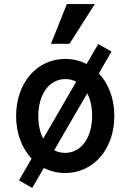

<svg xmlns="http://www.w3.org/2000/svg" viewBox="-20 -839 640 942"><path d="M73 46 138 83 195 -15C227 1 262 10 300 10C439 10 541 -108 541 -270C541 -356 512 -429 465 -479L527 -586L462 -623L405 -525C373 -541 338 -550 300 -550C161 -550 59 -432 59 -270C59 -184 88 -111 135 -61ZM168 -270C168 -377 222 -451 300 -451C320 -451 338 -447 354 -438L192 -159C176 -189 168 -227 168 -270ZM300 -89C280 -89 262 -93 246 -102L408 -381C424 -351 432 -313 432 -270C432 -163 378 -89 300 -89ZM445 -819H308L230 -624H321Z"/></svg>

Font: CommitMono
Style: 600Regular
Weight: 600
Monospace: yes
Designer: Eigil Nikolajsen
Foundry: Eigil Nikolajsen
Version: Version 1.143